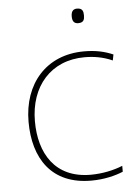

<svg xmlns="http://www.w3.org/2000/svg" viewBox="-53 -855 577 813"><g transform="rotate(-5 236.0 -448.5)"><path d="M305 -814C285 -814 280 -799 280 -783C280 -766 285 -752 305 -752C329 -752 332 -766 332 -783C332 -799 329 -814 305 -814ZM302 -83C357 -83 405 -95 438 -109V-134C399 -118 350 -108 302 -108C150 -108 86 -218 86 -354C86 -502 175 -606 319 -606C357 -606 397 -600 437 -582L442 -607C405 -623 367 -631 319 -631C157 -631 59 -515 59 -354C59 -199 133 -83 302 -83Z"/></g></svg>

Font: Noto Sans Telugu UI Thin
Style: Regular
Weight: 100
Designer: Jelle Bosma - Monotype Design Team
Foundry: Monotype Imaging Inc.
Version: Version 2.005